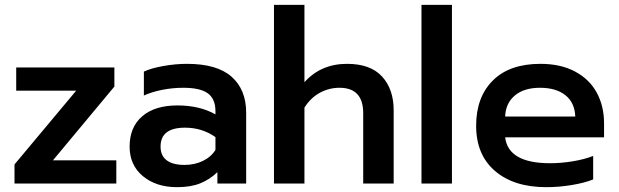

<svg xmlns="http://www.w3.org/2000/svg" viewBox="-20 -759 2558 794"><path d="M40 -79 295 -384H47V-480H453V-401L199 -96H461V0H40Z M516 -153Q516 -233 568 -278Q620 -323 714 -323Q805 -323 871 -286V-299Q871 -350 839.5 -373Q808 -396 738 -396Q694 -396 651 -387.5Q608 -379 575 -364V-463Q605 -477 655.5 -486Q706 -495 753 -495Q878 -495 938 -441.5Q998 -388 998 -293V0H879V-47Q848 -17 808.5 -1Q769 15 712 15Q626 15 571 -30.5Q516 -76 516 -153ZM871 -139V-192Q816 -231 745 -231Q644 -231 644 -153Q644 -115 669.5 -96Q695 -77 743 -77Q785 -77 819 -93.5Q853 -110 871 -139Z M1113 -739H1239V-419Q1307 -495 1415 -495Q1512 -495 1560 -442.5Q1608 -390 1608 -303V0H1482V-291Q1482 -396 1384 -396Q1341 -396 1303 -375.5Q1265 -355 1239 -314V0H1113Z M1723 -739H1849V0H1723Z M1949 -239Q1949 -357 2018 -426Q2087 -495 2215 -495Q2299 -495 2358.5 -463Q2418 -431 2448 -375.5Q2478 -320 2478 -249V-191H2069Q2082 -84 2255 -84Q2301 -84 2349 -92Q2397 -100 2433 -114V-17Q2399 -3 2345.5 6Q2292 15 2239 15Q2105 15 2027 -52Q1949 -119 1949 -239ZM2359 -277Q2357 -334 2318.5 -365Q2280 -396 2213 -396Q2147 -396 2109 -364Q2071 -332 2069 -277Z"/></svg>

Font: Prompt Medium
Style: Regular
Weight: 500
Designer: Katatrad Team
Foundry: CadsonDemak
Version: Version 1.001